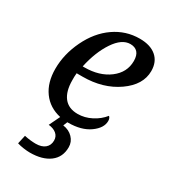

<svg xmlns="http://www.w3.org/2000/svg" viewBox="-191 -644 875 982"><g transform="rotate(30 246.5 -153.0)"><path d="M400.9 -125Q405.8 -122.1 408.4 -115.2Q411.1 -108.4 411.1 -100.1Q411.1 -58.6 363.3 -24.4Q315.4 9.8 237.8 9.8H232.9L223.1 34.2Q258.8 39.1 281 62.3Q303.2 85.4 303.2 117.2Q303.2 175.8 260.5 208Q217.8 240.2 144 240.2Q128.4 240.2 107.2 237.3Q85.9 234.4 68.8 229L80.1 178.2Q97.2 182.1 115.2 184.1Q133.3 186 147 186Q182.1 186 201.7 169.7Q221.2 153.3 221.2 125Q221.2 100.6 203.4 85.9Q185.5 71.3 157.2 68.8L188 4.9Q119.6 -10.3 81.3 -63Q43 -115.7 43 -196.8Q43 -282.7 83.7 -367.4Q124.5 -452.1 191.9 -499Q259.3 -545.9 340.8 -545.9Q404.3 -545.9 439.2 -515.6Q474.1 -485.4 474.1 -431.2Q474.1 -350.1 389.2 -290.5Q304.2 -231 184.1 -231H148.9Q147.5 -219.7 147.5 -209.2Q147.5 -198.7 147.5 -189Q147.5 -124 175 -88.6Q202.6 -53.2 256.8 -53.2Q297.9 -53.2 336.9 -73.2Q376 -93.3 400.9 -125ZM158.2 -276.9H168Q256.3 -276.9 313.7 -320.3Q371.1 -363.8 371.1 -431.2Q371.1 -464.8 356 -481.4Q340.8 -498 313 -498Q263.2 -498 220.7 -434.3Q178.2 -370.6 158.2 -276.9Z"/></g></svg>

Font: Droid Serif
Style: Italic
Weight: 400
Italic angle: -12°
Designer: Monotype Design team
Foundry: Monotype Imaging Inc.
Version: Version 1.03